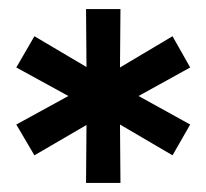

<svg xmlns="http://www.w3.org/2000/svg" viewBox="-20 -762 456 424"><path d="M400 -613 361 -682 245 -613 246 -742H170L171 -614L56 -682L16 -613L131 -550L16 -487L56 -419L171 -486L170 -358H246L245 -487L361 -419L400 -487L286 -550Z"/></svg>

Font: Chess Sans SemiBold
Style: Regular
Weight: 600
Designer: Wolf Bōese
Foundry: Wolf Bōese
Version: Version 7.223;Glyphs 3.3 (3306)